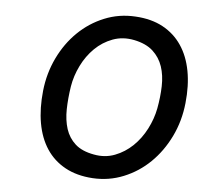

<svg xmlns="http://www.w3.org/2000/svg" viewBox="-45 -606 691 661"><g transform="rotate(5 300.0 -275.0)"><path d="M298 8.5Q243 5 203 -17Q163 -39 138.5 -76.2Q114 -113.5 105 -164.2Q96 -215 102.5 -276.5Q109 -337.5 134.5 -390.5Q160 -443.5 199.5 -482Q239 -520.5 289.8 -541.2Q340.5 -562 397.5 -558.5Q452.5 -555.5 492.5 -533.8Q532.5 -512 557.2 -475.2Q582 -438.5 591.5 -388Q601 -337.5 594.5 -276.5Q588 -214 562 -160.5Q536 -107 496.2 -68.2Q456.5 -29.5 405.5 -8.8Q354.5 12 298 8.5ZM499.5 -250Q507 -290 508 -327.5Q509 -365 498.8 -395.5Q488.5 -426 465 -447.5Q441.5 -469 400 -477.5Q360 -485.5 325.2 -472.5Q290.5 -459.5 264 -433.5Q237.5 -407.5 220 -372Q202.5 -336.5 196.5 -299.5Q190 -258 189.2 -220.2Q188.5 -182.5 198.2 -152.2Q208 -122 231 -101.2Q254 -80.5 295.5 -73Q334.5 -65.5 368.8 -78.8Q403 -92 429.8 -117.8Q456.5 -143.5 474.5 -178.5Q492.5 -213.5 499.5 -250Z"/></g></svg>

Font: B612
Style: Italic
Weight: 400
Italic angle: -10°
Designer: Nicolas Chauveau, Thomas Paillot, Jonathan Favre-Lamarine, Jean-Luc Vinot
Foundry: AIRBUS
Version: Version 1.008